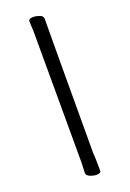

<svg xmlns="http://www.w3.org/2000/svg" viewBox="-170 -844 691 1022"><g transform="rotate(-20 175.5 -333.5)"><path d="M190.9 119.1Q174.8 119.1 154.8 111.1Q134.8 103 134.8 87.9L137.2 28.8L136.2 -719.2Q133.8 -751 133.8 -771Q133.8 -786.1 160.2 -786.1Q176.8 -786.1 195.8 -779.1Q214.8 -772 214.8 -756.8V-741.2Q213.9 -731 212.9 2.9Q213.9 7.8 213.9 16.4Q213.9 24.9 214.8 33.2L215.8 105Q215.8 119.1 190.9 119.1Z"/></g></svg>

Font: LXGW WenKai Screen
Style: Regular
Weight: 400
Designer: LXGW / Fontworks Inc.
Foundry: LXGW / Fontworks Inc.
Version: Version 1.510;January 18,2025